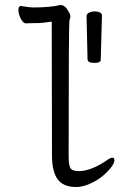

<svg xmlns="http://www.w3.org/2000/svg" viewBox="-20 -734 540 772"><path d="M360 -481Q334 -481 332 -494L328 -670Q328 -678 338 -683Q348 -688 359 -688Q390 -688 390 -671L385 -494Q385 -481 360 -481ZM287 18Q234 18 211.5 -13.5Q189 -45 189 -110L188 -647Q149 -641 123.5 -641Q98 -641 85 -640Q73 -640 63.5 -659Q54 -678 54 -693Q54 -710 63 -710Q101 -704 112 -704Q183 -704 223 -714Q242 -714 256 -687Q263 -676 263 -668Q263 -660 259.5 -653.5Q256 -647 256 -108Q256 -69 263.5 -57.5Q271 -46 297 -46Q344 -46 406 -87Q423 -100 432 -100Q440 -100 440 -89Q440 -79 427.5 -62Q415 -45 393 -26.5Q371 -8 341 5Q311 18 287 18Z"/></svg>

Font: Moon Stars Kai HW
Style: Regular
Weight: 400
Designer: GuiWonder
Version: Version 1.101